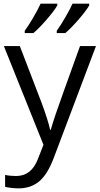

<svg xmlns="http://www.w3.org/2000/svg" viewBox="-20 -786 544 1046"><path d="M1 -535.2H87.9L205.1 -230Q243.7 -125.5 252.9 -79.1H256.8Q263.2 -104 283.4 -164.3Q303.7 -224.6 416 -535.2H502.9L272.9 74.2Q238.8 164.6 193.1 202.4Q147.5 240.2 81.1 240.2Q43.9 240.2 7.8 231.9V167Q34.7 172.9 67.9 172.9Q151.4 172.9 187 79.1L216.8 2.9ZM114.7 -618.2Q132.3 -641.6 159.2 -687Q186 -732.4 201.2 -766.1H292V-755.9Q273.9 -725.1 232.2 -677.2Q190.4 -629.4 162.1 -606H114.7ZM289.1 -618.2Q313 -651.4 337.6 -694.6Q362.3 -737.8 375 -766.1H465.8V-755.9Q447.8 -725.1 406 -677.2Q364.3 -629.4 335.9 -606H289.1Z"/></svg>

Font: HunimalSansv1.5
Style: Regular
Weight: 400
Foundry: Ascender Corporation
Version: Version 1.10